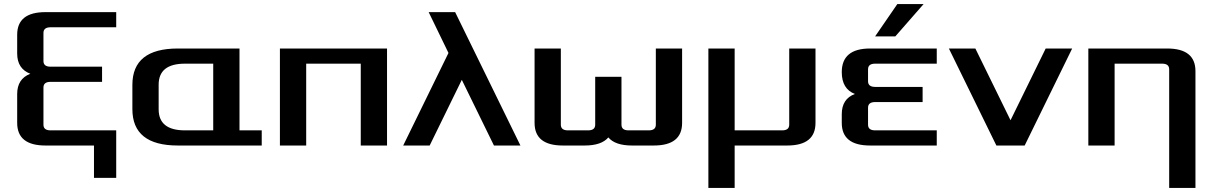

<svg xmlns="http://www.w3.org/2000/svg" viewBox="-20 -720 6000 950"><path d="M65 -112V-255Q65 -330 130 -355Q65 -380 65 -455V-548Q65 -660 205 -660H555V-585H230Q195 -585 195 -557V-418Q195 -390 230 -390H485V-315H230Q195 -315 195 -287V-103Q195 -75 230 -75H555V160H445V0H205Q65 0 65 -112Z M635 -180V-300Q635 -480 860 -480H1165V-75H1275V0H860Q635 0 635 -180ZM765 -179Q765 -75 895 -75H1035V-405H895Q765 -405 765 -301Z M1365 0V-480H1895V0H1765V-405H1495V0Z M1975 0 2199 -458 2101 -660H2232L2555 0H2424L2265 -325L2106 0Z M2625 -112V-480H2755V-103Q2755 -75 2790 -75H2890Q2925 -75 2925 -103V-340H3055V-103Q3055 -75 3090 -75H3190Q3225 -75 3225 -103V-480H3355V-112Q3355 0 3215 0H3107Q3024 0 2990 -40Q2956 0 2873 0H2765Q2625 0 2625 -112Z M3485 210V-480H3615V-75H3850Q3885 -75 3885 -103V-480H4015V-112Q4015 0 3875 0H3615V210Z M4145 -112V-155Q4145 -231 4210 -255Q4145 -280 4145 -363Q4145 -480 4285 -480H4615V-405H4310Q4275 -405 4275 -377V-318Q4275 -290 4310 -290H4545V-215H4310Q4275 -215 4275 -187V-103Q4275 -75 4310 -75H4615V0H4285Q4145 0 4145 -112ZM4310 -540 4420 -700H4550L4410 -540Z M4675 -480H4806L4980 -125L5154 -480H5285L5050 0H4910Z M5365 0V-480H5755Q5895 -480 5895 -368V210H5765V-377Q5765 -405 5730 -405H5495V0Z"/></svg>

Font: Xolonium
Style: Regular
Weight: 400
Designer: Severin Meyer
Version: Version 4.2